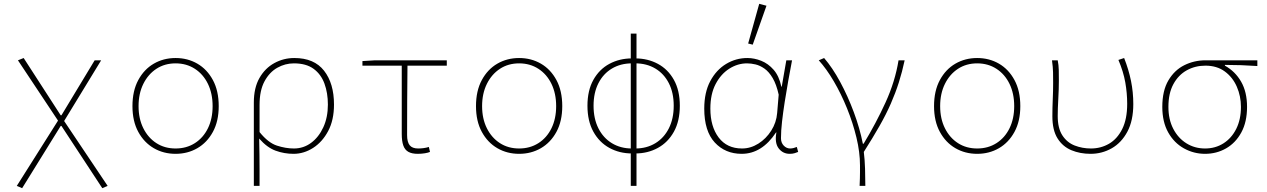

<svg xmlns="http://www.w3.org/2000/svg" viewBox="-20 -794 6640 1006"><path d="M96 192 68 180 284 -162 74 -478 104 -490 298 -190H302L476 -478H510L316 -160L544 180L516 192L302 -134H298Z M900 12Q837 12 786 -17.5Q735 -47 704.5 -103Q674 -159 674 -238Q674 -318 704.5 -374.5Q735 -431 786 -460.5Q837 -490 900 -490Q963 -490 1014 -460.5Q1065 -431 1095.5 -374.5Q1126 -318 1126 -238Q1126 -159 1095.5 -103Q1065 -47 1014 -17.5Q963 12 900 12ZM900 -16Q957 -16 1001 -44Q1045 -72 1069.5 -122Q1094 -172 1094 -238Q1094 -304 1069.5 -354.5Q1045 -405 1001 -433.5Q957 -462 900 -462Q843 -462 799.5 -433.5Q756 -405 731 -354.5Q706 -304 706 -238Q706 -172 731 -122Q756 -72 799.5 -44Q843 -16 900 -16Z M1310 180V-257Q1310 -334 1339.5 -385.5Q1369 -437 1417.5 -463.5Q1466 -490 1522 -490Q1626 -490 1678 -423.5Q1730 -357 1730 -246Q1730 -165 1699.5 -107.5Q1669 -50 1620.5 -19Q1572 12 1518 12Q1469 12 1424 -4.5Q1379 -21 1338 -68Q1339 -20 1339.5 18Q1340 56 1340 94Q1340 132 1340 180ZM1520 -16Q1570 -16 1610 -45.5Q1650 -75 1674 -127Q1698 -179 1698 -246Q1698 -307 1680 -356Q1662 -405 1623 -433.5Q1584 -462 1520 -462Q1474 -462 1433 -439Q1392 -416 1366 -368Q1340 -320 1340 -244V-102Q1385 -46 1431 -31Q1477 -16 1520 -16Z M2169 12Q2138 12 2119.5 1.5Q2101 -9 2093 -32Q2085 -55 2085 -92V-450H1879V-474L1945 -478H2321V-450H2115Q2114 -359 2113.5 -268.5Q2113 -178 2113 -86Q2113 -50 2126.5 -33Q2140 -16 2171 -16Q2185 -16 2200 -18Q2215 -20 2227 -24L2233 2Q2224 6 2206.5 9Q2189 12 2169 12Z M2700 12Q2637 12 2586 -17.5Q2535 -47 2504.5 -103Q2474 -159 2474 -238Q2474 -318 2504.5 -374.5Q2535 -431 2586 -460.5Q2637 -490 2700 -490Q2763 -490 2814 -460.5Q2865 -431 2895.5 -374.5Q2926 -318 2926 -238Q2926 -159 2895.5 -103Q2865 -47 2814 -17.5Q2763 12 2700 12ZM2700 -16Q2757 -16 2801 -44Q2845 -72 2869.5 -122Q2894 -172 2894 -238Q2894 -304 2869.5 -354.5Q2845 -405 2801 -433.5Q2757 -462 2700 -462Q2643 -462 2599.5 -433.5Q2556 -405 2531 -354.5Q2506 -304 2506 -238Q2506 -172 2531 -122Q2556 -72 2599.5 -44Q2643 -16 2700 -16Z M3291 10Q3226 10 3173 -19Q3120 -48 3089 -104Q3058 -160 3058 -240Q3058 -320 3089 -375.5Q3120 -431 3173 -459.5Q3226 -488 3291 -488V-462Q3232 -462 3186.5 -435Q3141 -408 3115.5 -358Q3090 -308 3090 -240Q3090 -172 3115.5 -121.5Q3141 -71 3186.5 -43.5Q3232 -16 3291 -16ZM3309 10V-16Q3368 -16 3413.5 -43.5Q3459 -71 3484.5 -121.5Q3510 -172 3510 -240Q3510 -308 3484.5 -358Q3459 -408 3413.5 -435Q3368 -462 3309 -462V-488Q3374 -488 3427 -459.5Q3480 -431 3511 -375.5Q3542 -320 3542 -240Q3542 -160 3511 -104Q3480 -48 3427 -19Q3374 10 3309 10ZM3285 180V-618H3315V180Z M3866 12Q3780 12 3725 -47.5Q3670 -107 3670 -225Q3670 -310 3701.5 -369Q3733 -428 3784.5 -459Q3836 -490 3896 -490Q3932 -490 3968.5 -475.5Q4005 -461 4033.5 -428.5Q4062 -396 4074 -340H4076L4100 -478H4130Q4120 -426 4110 -370Q4100 -314 4091.5 -259.5Q4083 -205 4077.5 -156.5Q4072 -108 4072 -70Q4072 -46 4086.5 -31Q4101 -16 4120 -16Q4129 -16 4138.5 -18.5Q4148 -21 4155 -24L4162 2Q4155 5 4144 8.5Q4133 12 4118 12Q4082 12 4060 -16.5Q4038 -45 4048 -100H4046Q3972 12 3866 12ZM3868 -16Q3913 -16 3953.5 -41.5Q3994 -67 4021 -109.5Q4048 -152 4052 -202L4060 -298Q4048 -352 4028.5 -385Q4009 -418 3985.5 -434.5Q3962 -451 3938.5 -456.5Q3915 -462 3894 -462Q3845 -462 3801 -434Q3757 -406 3729.5 -353.5Q3702 -301 3702 -225Q3702 -131 3745.5 -73.5Q3789 -16 3868 -16ZM3924 -560 3900 -566 3958 -774 3996 -764Z M4484 180Q4485 157 4485.5 140.5Q4486 124 4486 108.5Q4486 93 4486 72Q4486 4 4467.5 -73Q4449 -150 4418 -226.5Q4387 -303 4348.5 -368.5Q4310 -434 4270 -478L4298 -490Q4342 -439 4382 -365Q4422 -291 4453.5 -206.5Q4485 -122 4501 -41H4505Q4570 -148 4620 -257.5Q4670 -367 4688 -478H4720Q4707 -417 4689.5 -362Q4672 -307 4647.5 -251Q4623 -195 4588 -133.5Q4553 -72 4506 2Q4511 42 4512.5 90Q4514 138 4514 180Z M5100 12Q5037 12 4986 -17.5Q4935 -47 4904.5 -103Q4874 -159 4874 -238Q4874 -318 4904.5 -374.5Q4935 -431 4986 -460.5Q5037 -490 5100 -490Q5163 -490 5214 -460.5Q5265 -431 5295.5 -374.5Q5326 -318 5326 -238Q5326 -159 5295.5 -103Q5265 -47 5214 -17.5Q5163 12 5100 12ZM5100 -16Q5157 -16 5201 -44Q5245 -72 5269.5 -122Q5294 -172 5294 -238Q5294 -304 5269.5 -354.5Q5245 -405 5201 -433.5Q5157 -462 5100 -462Q5043 -462 4999.5 -433.5Q4956 -405 4931 -354.5Q4906 -304 4906 -238Q4906 -172 4931 -122Q4956 -72 4999.5 -44Q5043 -16 5100 -16Z M5694 12Q5639 12 5593.5 -7Q5548 -26 5521 -69Q5494 -112 5494 -185Q5494 -229 5496 -273Q5498 -317 5498 -360Q5498 -389 5497.5 -415.5Q5497 -442 5492 -478H5522Q5527 -453 5527.5 -427.5Q5528 -402 5528 -372Q5528 -327 5525 -275.5Q5522 -224 5522 -186Q5522 -122 5546.5 -84.5Q5571 -47 5611 -31.5Q5651 -16 5696 -16Q5748 -16 5791 -41Q5834 -66 5860 -118Q5886 -170 5886 -250Q5886 -306 5876 -362.5Q5866 -419 5840 -480L5870 -490Q5894 -429 5906 -370Q5918 -311 5918 -249Q5918 -162 5887 -104Q5856 -46 5805 -17Q5754 12 5694 12Z M6294 12Q6235 12 6183.5 -16.5Q6132 -45 6101 -100Q6070 -155 6070 -234Q6070 -319 6102 -373Q6134 -427 6185.5 -452.5Q6237 -478 6296 -478H6568V-448Q6525 -451 6483.5 -452.5Q6442 -454 6398 -454V-450Q6452 -420 6483 -366Q6514 -312 6514 -234Q6514 -155 6484 -100Q6454 -45 6404 -16.5Q6354 12 6294 12ZM6294 -16Q6348 -16 6390.5 -43Q6433 -70 6457.5 -119Q6482 -168 6482 -234Q6482 -290 6460.5 -339.5Q6439 -389 6397.5 -419.5Q6356 -450 6296 -450Q6242 -450 6198 -425.5Q6154 -401 6128 -353Q6102 -305 6102 -234Q6102 -168 6127.5 -119Q6153 -70 6196.5 -43Q6240 -16 6294 -16Z"/></svg>

Font: Source Code Pro ExtraLight
Style: Regular
Weight: 200
Monospace: yes
Designer: Paul D. Hunt, Teo Tuominen
Foundry: Adobe
Version: Version 1.026;hotconv 1.1.0;makeotfexe 2.6.0